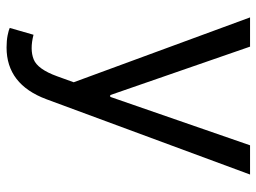

<svg xmlns="http://www.w3.org/2000/svg" viewBox="-120 -465 797 597"><g transform="rotate(90 278.5 -166.5)"><path d="M127.8 211.6Q106.5 211.6 89.8 208.3Q73.2 204.9 66.8 201.7L88.1 127.8Q133.9 139.6 164.6 127.3Q195.3 115.1 217.3 54L235.8 2.8L34.1 -545.5H125L275.6 -110.8H281.2L431.8 -545.5H522.7L288.4 88.1Q242.2 211.6 127.8 211.6Z"/></g></svg>

Font: Inter UI
Style: Regular
Weight: 400
Designer: Rasmus Andersson
Foundry: rsms
Version: 3.2;8d6f07862